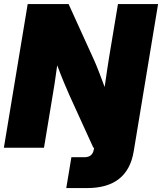

<svg xmlns="http://www.w3.org/2000/svg" viewBox="-23 -748 821 972"><path d="M312.5 204.1 338.4 47.9H404.8Q445.8 47.9 452.1 7.8L453.6 0H449.7L328.6 -265.6Q317.4 -290.5 300.8 -330.3Q284.2 -370.1 266.6 -417.5Q260.3 -368.2 253.9 -327.9Q247.6 -287.6 243.7 -265.6L199.7 0H-3.4L117.2 -727.5H324.2L454.1 -441.9Q463.4 -421.4 477.8 -384.3Q492.2 -347.2 506.8 -307.6Q513.2 -352.1 519.3 -393.6Q525.4 -435.1 529.8 -460.9L574.2 -727.5H777.3L666 -54.7L653.8 18.6Q623 204.1 418 204.1Z"/></svg>

Font: Inter Display Black
Style: Italic
Weight: 900
Italic angle: -9.39999°
Designer: Rasmus Andersson
Foundry: rsms
Version: Version 4.000;git-a52131595